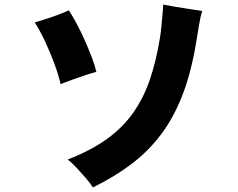

<svg xmlns="http://www.w3.org/2000/svg" viewBox="-20 -782 1040 839"><path d="M386 37Q374 18 354.5 -4.5Q335 -27 314.5 -49Q294 -71 276 -85Q377 -124 447 -174.5Q517 -225 562.5 -290Q608 -355 635.5 -436Q663 -517 679 -617Q683 -640 685.5 -669Q688 -698 690.5 -724Q693 -750 693 -762Q712 -758 745 -752.5Q778 -747 811.5 -742Q845 -737 864 -734Q856 -712 850 -674Q844 -636 837 -596Q815 -463 776.5 -364.5Q738 -266 682.5 -193Q627 -120 553.5 -64.5Q480 -9 386 37ZM245 -414Q235 -457 217 -505.5Q199 -554 177 -601Q155 -648 132 -684Q155 -691 183.5 -700Q212 -709 238 -719Q264 -729 281 -737Q297 -712 315.5 -677.5Q334 -643 351 -604.5Q368 -566 381.5 -530.5Q395 -495 401 -468Q382 -463 353 -453.5Q324 -444 295 -433.5Q266 -423 245 -414Z"/></svg>

Font: Zen Kaku Gothic Antique Black
Style: Regular
Weight: 900
Designer: Yoshimichi Ohira
Foundry: Positype
Version: Version 1.001